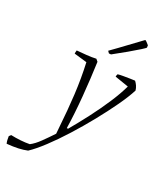

<svg xmlns="http://www.w3.org/2000/svg" viewBox="-282 -778 934 1079"><g transform="rotate(30 185.5 -238.5)"><path d="M-53 209Q-57 200 -59.5 190Q-62 180 -64 166L-55 154Q-25 155 5.5 153Q36 151 61 146Q85 128 110 93.5Q135 59 160 21L157 -18Q150 -127 138.5 -222.5Q127 -318 106 -412L25 -421Q25 -425 25 -431.5Q25 -438 26 -442Q50 -444 85 -447.5Q120 -451 145 -457L159 -445Q173 -345 183.5 -236.5Q194 -128 196 -36L204 -37Q237 -94 271.5 -160.5Q306 -227 334 -292.5Q362 -358 376 -410L289 -424Q289 -434 292 -441Q305 -445 326 -448.5Q347 -452 366 -455Q385 -458 395 -459Q405 -450 413 -438Q421 -426 425 -412Q410 -364 379.5 -299.5Q349 -235 310 -164Q271 -93 228.5 -25.5Q186 42 145 96.5Q104 151 71 182Q47 192 17.5 198.5Q-12 205 -53 209ZM191 -518 180 -529 220 -570 326 -681 331 -686Q338 -684 358 -667L360 -653Q360 -651 337.5 -630.5Q315 -610 279 -580Q243 -550 204 -519Z"/></g></svg>

Font: Labrada Lght
Style: Italic
Weight: 300
Italic angle: -7°
Designer: Mercedes Jáuregui
Foundry: Omnibus-Type Team
Version: Version 1.000; ttfautohint (v1.8.4.7-5d5b)